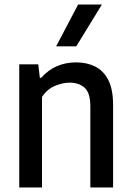

<svg xmlns="http://www.w3.org/2000/svg" viewBox="-20 -828 580 848"><path d="M65 0V-544H149L156 -484.5H162Q222.5 -552.5 316.5 -552.5Q363.5 -552.5 400.2 -534.2Q437 -516 458.2 -474.8Q479.5 -433.5 479.5 -364V0H379V-358Q379 -417.5 354 -440.2Q329 -463 287 -463Q257.5 -463 223 -448.8Q188.5 -434.5 165.5 -400V0ZM228 -623.5 325 -808H430L317 -623.5Z"/></svg>

Font: Encode Sans SemiCondensed SemiCondensed Medium
Style: Regular
Weight: 500
Width: 4
Designer: Multiple Designers
Foundry: Impallari Type
Version: Version 3.000; ttfautohint (v1.8.3) -l 8 -r 50 -G 200 -x 14 